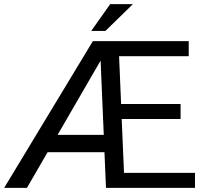

<svg xmlns="http://www.w3.org/2000/svg" viewBox="-27 -910 981 930"><path d="M917.5 0H486.3L479 -172.9H203.6L103.5 0H-6.8L422.9 -710.9H887.2V-637.7H549.8L559.6 -406.2H847.7V-333.5H562.5L573.7 -72.8H917.5ZM252 -256.8H475.6L460.4 -614.3H459ZM506.8 -890.1H616.7L483.9 -760.3H415Z"/></svg>

Font: Roboto Web
Style: Regular
Weight: 400
Designer: Google
Version: Version 1.200310; 2013